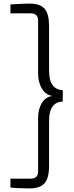

<svg xmlns="http://www.w3.org/2000/svg" viewBox="-20 -888 409 1068"><path d="M329 -323Q294 -323 273.5 -297Q253 -271 253 -217V33Q253 102 228 131Q203 160 143 160Q134 160 118 159.5Q102 159 85.5 158.5Q69 158 55.5 157Q42 156 38 155V106H147Q171 106 181.5 96Q192 86 192 64V-233Q192 -280 212.5 -314.5Q233 -349 271 -354Q233 -361 212.5 -396Q192 -431 192 -478V-772Q192 -794 181.5 -804Q171 -814 147 -814H38V-863Q42 -864 56 -864.5Q70 -865 86.5 -866Q103 -867 119 -867.5Q135 -868 144 -868Q204 -868 228.5 -839Q253 -810 253 -741V-494Q253 -440 273.5 -413.5Q294 -387 329 -387Z"/></svg>

Font: Encode Sans Wide
Style: Light
Weight: 300
Designer: Pablo Impallari, Andres Torresi
Foundry: Pablo Impallari, Andres Torresi
Version: Version 1.000; ttfautohint (v1.00) -l 8 -r 50 -G 200 -x 14 -